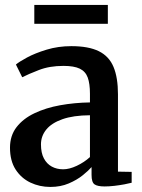

<svg xmlns="http://www.w3.org/2000/svg" viewBox="-20 -747 574 778"><path d="M184 10.5Q140.5 10.5 103.2 -7.2Q66 -25 43.2 -60.2Q20.5 -95.5 20.5 -148.5Q20.5 -197.5 47.2 -232Q74 -266.5 119.8 -288.2Q165.5 -310 223.5 -320.5Q281.5 -331 344.5 -332V-367Q344.5 -408 335.5 -432.8Q326.5 -457.5 303.2 -468.8Q280 -480 237 -480Q180.5 -480 137.5 -463.2Q94.5 -446.5 70 -434L44.5 -485.5Q56.5 -496 89.2 -513.8Q122 -531.5 169 -545.8Q216 -560 269 -560Q339 -560 380.5 -539.5Q422 -519 440 -475.8Q458 -432.5 458 -365V-51.5L513.5 -50.5V-6.5Q502.5 -3.5 483.8 0Q465 3.5 443.8 6Q422.5 8.5 404 8.5Q375 8.5 363 0Q351 -8.5 351 -38V-70Q339 -56 315.5 -37Q292 -18 258.8 -3.8Q225.5 10.5 184 10.5ZM236 -61Q261 -61 291.2 -75.2Q321.5 -89.5 344.5 -110.5V-280Q277 -279.5 233 -264Q189 -248.5 167.5 -222Q146 -195.5 146 -162Q146 -127.5 157.8 -105.2Q169.5 -83 189.8 -72Q210 -61 236 -61ZM417 -727V-650.5H119V-727Z"/></svg>

Font: Merriweather 36pt SemiBold
Style: Regular
Weight: 600
Version: Version 2.100